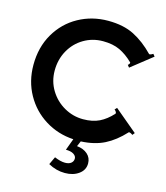

<svg xmlns="http://www.w3.org/2000/svg" viewBox="-141 -877 1047 1213"><g transform="rotate(15 382.5 -271.0)"><path d="M611 -254 760 -129 748 -114Q742 -119 733 -123Q724 -127 721 -123Q662 -59 597.5 -26.5Q533 6 444 10L429 45Q472 49 498.5 72.5Q525 96 525 133Q525 176 488.5 202.5Q452 229 398 229Q341 229 289 200L313 149Q353 166 382 166Q408 166 422 154.5Q436 143 436 125Q436 108 418 96.5Q400 85 367 85L395 9Q293 3 209.5 -49Q126 -101 78 -187.5Q30 -274 30 -380Q30 -496 82 -585Q134 -674 222 -722.5Q310 -771 415 -771Q516 -771 585.5 -735.5Q655 -700 717 -636Q719 -634 723 -634Q729 -634 744 -643L756 -628L618 -519L606 -534Q612 -538 615.5 -544.5Q619 -551 615 -554Q573 -595 527.5 -616.5Q482 -638 417 -638Q349 -638 292 -604.5Q235 -571 202 -512Q169 -453 169 -380Q169 -310 204 -252.5Q239 -195 297 -162Q355 -129 421 -129Q483 -129 527 -150.5Q571 -172 610 -215L612 -219Q612 -224 607.5 -230.5Q603 -237 598 -240Z"/></g></svg>

Font: Aoboshi One
Style: Regular
Weight: 400
Designer: IKIMOJI
Foundry: Natsumi Matsuba
Version: Version 1.000; ttfautohint (v1.8.3)